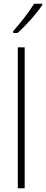

<svg xmlns="http://www.w3.org/2000/svg" viewBox="-20 -1015 248 1035"><path d="M208 -988V-995H164C134 -947 94 -896 51 -847V-837H74C118 -875 177 -941 208 -988ZM113 0V-760H76V0Z"/></svg>

Font: Noto Sans Gurmukhi Condensed ExtraLight
Style: Regular
Weight: 200
Width: 3
Designer: Jelle Bosma - Monotype Design Team
Foundry: Monotype Imaging Inc.
Version: Version 2.004